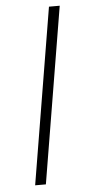

<svg xmlns="http://www.w3.org/2000/svg" viewBox="-53 -758 360 790"><g transform="rotate(-5 127.0 -363.5)"><path d="M224.8 -727.3 104 0H59.7L180.4 -727.3Z"/></g></svg>

Font: Inter UI Extra Light
Style: Italic
Weight: 200
Italic angle: -9.39999°
Designer: Rasmus Andersson
Foundry: rsms
Version: 3.2;8d6f07862